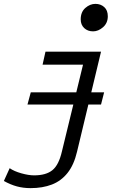

<svg xmlns="http://www.w3.org/2000/svg" viewBox="-29 -785 609 992"><path d="M129 187Q91 187 58 178Q25 169 -9 150L21 84Q44 100 81.5 110.5Q119 121 147 121Q209 121 242 94Q275 67 291 -3L400 -451H191L206 -518H493L369 -1Q353 67 320 108.5Q287 150 239 168.5Q191 187 129 187ZM452 -623Q424 -623 406 -640Q388 -657 388 -685Q388 -723 412 -744Q436 -765 464 -765Q491 -765 509.5 -748.5Q528 -732 528 -701Q528 -666 503.5 -644.5Q479 -623 452 -623ZM509 -308 493 -245H113L130 -308Z"/></svg>

Font: Ubuntu Sans Mono
Style: Italic
Weight: 400
Italic angle: -13.5°
Monospace: yes
Designer: Dalton Maag Ltd
Foundry: Dalton Maag Ltd
Version: Version 1.006